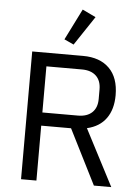

<svg xmlns="http://www.w3.org/2000/svg" viewBox="-62 -997 764 1045"><g transform="rotate(5 320.0 -474.5)"><path d="M93 0ZM177 0H93V-698H371Q463 -698 514.5 -647Q566 -596 566 -500Q566 -423 530.5 -373.5Q495 -324 426 -308L586 0H491L340 -300H177ZM371 -372Q421 -372 448.5 -398Q476 -424 476 -472V-524Q476 -572 448.5 -598Q421 -624 371 -624H177V-372ZM314 -755 262 -779 347 -949 420 -914Z"/></g></svg>

Font: Aneliza
Style: Regular
Weight: 400
Designer: Mike Abbink, Paul van der Laan, Pieter van Rosmalen
Foundry: Bold Monday
Version: Version 3.001;September 8, 2019;FontCreator 11.5.0.2425 64-b